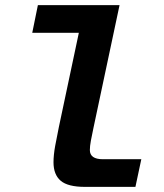

<svg xmlns="http://www.w3.org/2000/svg" viewBox="-20 -730 640 750"><path d="M312 0Q245 0 217 -24Q189 -48 189 -96Q189 -124 195.5 -160Q202 -196 210 -234L288 -602H106L128 -710H447L345 -230Q339 -202 335 -180.5Q331 -159 331 -144Q331 -108 382 -108H532L509 0Z"/></svg>

Font: Geist Mono
Style: Bold Italic
Weight: 700
Italic angle: -12°
Monospace: yes
Designer: Basement.studio, Andrés Briganti, Mateo Zaragoza
Foundry: Basement.studio, Vercel, Andrés Briganti, Guido Ferreyra, Mateo Zaragoza
Version: Version 1.500; ttfautohint (v1.8.4.7-5d5b)